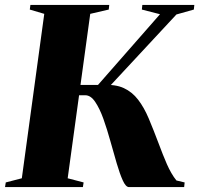

<svg xmlns="http://www.w3.org/2000/svg" viewBox="-38 -763 812 783"><path d="M488 0Q475 0 462.8 -27Q450.5 -54 438 -96.8Q425.5 -139.5 412.2 -187.2Q399 -235 383.8 -277.8Q368.5 -320.5 350.2 -347.5Q332 -374.5 310 -374.5H208L212.5 -416.5H361.5L614.5 -705L540.5 -724L542.5 -743H754.5L752.5 -724L681.5 -704L370.5 -369.5L381 -416.5Q432.5 -419.5 466.8 -403.8Q501 -388 525.2 -356.5Q549.5 -325 568.8 -279.2Q588 -233.5 609.5 -176.5Q617.5 -155 625.8 -134Q634 -113 642.5 -93.8Q651 -74.5 660.8 -57.5Q670.5 -40.5 681.5 -27L715 -19L713 0ZM-17.5 0 -14.5 -19 51 -36 142.5 -706.5 83.5 -724 86 -743H407.5L405.5 -724L330 -706.5L238 -36L303 -19L300 0Z"/></svg>

Font: Merriweather 144pt Black
Style: Italic
Weight: 900
Italic angle: -7.8°
Version: Version 2.101